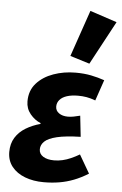

<svg xmlns="http://www.w3.org/2000/svg" viewBox="-56 -840 567 892"><g transform="rotate(5 227.5 -394.0)"><path d="M181.6 12Q133.5 12 94.5 -2.8Q55.6 -17.6 33.1 -45.9Q10.6 -74.2 10.6 -114.5Q10.6 -153.2 28.2 -181.4Q45.8 -209.6 76.2 -228Q106.6 -246.4 143.7 -256.4V-260.4Q116.3 -271.4 95.3 -296.7Q74.4 -322 74.4 -356Q74.4 -406.2 104.4 -439.9Q134.3 -473.5 182.8 -490.8Q231.2 -508 285.8 -508Q325.5 -508 358.3 -501.5Q391.1 -494.9 421 -484.5L387.8 -387.4Q365 -395.9 346.1 -399.1Q327.2 -402.3 307 -402.3Q276.2 -402.3 254.3 -395.2Q232.5 -388.1 221 -374.6Q209.5 -361.2 209.5 -343.5Q209.5 -324 225.9 -312.6Q242.2 -301.2 267.2 -301.2Q280.5 -301.2 294.5 -303.9Q308.4 -306.7 324.3 -310.7L335 -213Q264.9 -211.2 224.6 -201.5Q184.3 -191.8 167.6 -175.7Q150.9 -159.6 150.9 -139Q150.9 -117.4 170.1 -105.4Q189.3 -93.3 221.2 -93.3Q241.3 -93.3 260.6 -97.8Q280 -102.3 299.4 -110.9Q318.9 -119.5 338.9 -131.2L388.5 -46Q354.1 -24.6 321.5 -12.1Q289 0.4 254.8 6.2Q220.7 12 181.6 12ZM345.5 -555.1 254.6 -583.2 329.1 -799.8 454.6 -758.1Z"/></g></svg>

Font: Source Sans Variable
Style: Italic
Weight: 200
Italic angle: -11°
Designer: Paul D. Hunt
Foundry: Adobe Systems Incorporated
Version: Version 3.006;hotconv 1.0.111;makeotfexe 2.5.65597